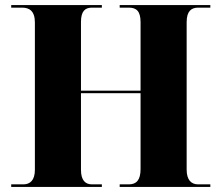

<svg xmlns="http://www.w3.org/2000/svg" viewBox="-20 -734 869 754"><path d="M24 0H380V-10H341C315 -10 298 -26 298 -67V-368H532V-70C532 -26 515 -10 486 -10H450V0H806V-10H758C732 -10 713 -26 713 -68V-647C713 -691 732 -704 758 -704H806V-714H450V-704H486C515 -704 532 -691 532 -647V-378H298V-648C298 -691 315 -704 341 -704H380V-714H24V-704H67C95 -704 117 -691 117 -646V-67C117 -26 98 -10 72 -10H24Z"/></svg>

Font: Noto Serif Display ExtraBold
Style: Regular
Weight: 800
Designer: Monotype Design Team
Foundry: Monotype Imaging Inc.
Version: Version 2.009